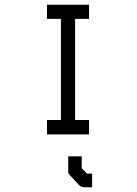

<svg xmlns="http://www.w3.org/2000/svg" viewBox="-20 -617 580 813"><path d="M179 -597H357V-537H298V-109H357V-48H179V-109H238V-537H179ZM272 120Q269 117 269 111V45H326V95L348 118H370V176H335Q324 176 315 167L277 126Z"/></svg>

Font: 3270 Nerd Font Mono
Style: Regular
Weight: 400
Monospace: yes
Version: Version 3.0.1;Nerd Fonts 3.0.0